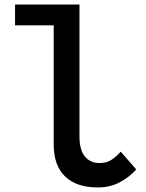

<svg xmlns="http://www.w3.org/2000/svg" viewBox="-20 -810 640 842"><path d="M215.5 -177V-699H46V-790H328.5V-212Q328.5 -153 352 -124Q375.5 -95 416.5 -95Q446 -95 467 -108Q488 -121 509.5 -145L577.5 -67Q548 -33.5 505.5 -10.8Q463 12 408.5 12Q315.5 12 265.5 -36Q215.5 -84 215.5 -177Z"/></svg>

Font: JuliaMono SemiBold
Style: Regular
Weight: 600
Monospace: yes
Designer: cormullion
Foundry: corm
Version: Version 0.055; ttfautohint (v1.8.4)